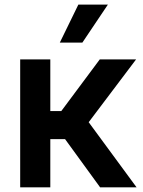

<svg xmlns="http://www.w3.org/2000/svg" viewBox="-20 -799 609 819"><path d="M562.5 0H407L257.5 -205.6H194.6V0H66.1V-545.5H194.6V-325.3H241.5L405.5 -545.5H560.4L358.3 -277.7ZM331.3 -617.2H235.1L314.3 -779.5H440.3Z"/></svg>

Font: Linik Sans SemiBold
Style: Regular
Weight: 600
Designer: Fonts by Rasmus Andersson / Changes by Cristiano Sobral with parts from Marc Monis
Foundry: rsms
Version: Version 3.020; ttfautohint (v1.6)